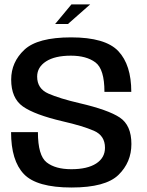

<svg xmlns="http://www.w3.org/2000/svg" viewBox="-20 -851 669 876"><path d="M231.5 -741.5H290L391.5 -831H306ZM306.5 4.5Q461.5 4.5 520.5 -53Q579.5 -110.5 579.5 -194Q579.5 -279.5 526.5 -314.8Q473.5 -350 342 -380.5Q252 -401.5 200.8 -424Q149.5 -446.5 149.5 -501.5Q149.5 -544.5 190 -570.8Q230.5 -597 303.5 -597Q374.5 -597 415.5 -566.2Q456.5 -535.5 456.5 -432H579Q579 -555 519.8 -617.8Q460.5 -680.5 304.5 -680.5Q151.5 -680.5 91.2 -624Q31 -567.5 31 -488Q31 -403 84.5 -365.2Q138 -327.5 266 -297.5Q357.5 -276.5 408.2 -254.5Q459 -232.5 459 -177Q459 -131 418.8 -105Q378.5 -79 305.5 -79Q232.5 -79 192.8 -110.2Q153 -141.5 153 -248H30.5Q30.5 -118 89 -56.8Q147.5 4.5 306.5 4.5Z"/></svg>

Font: Anybody UltraCondensed Thin Medium
Style: Regular
Weight: 500
Version: Version 1.111